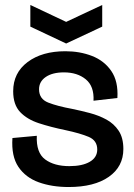

<svg xmlns="http://www.w3.org/2000/svg" viewBox="-20 -739 537 772"><path d="M256 13Q189 13 136 -6Q83 -25 54 -68Q25 -111 30 -184L128 -193Q125 -125 161.5 -98Q198 -71 259 -71Q311 -71 341 -88.5Q371 -106 371 -138Q371 -174 337 -188.5Q303 -203 242 -216Q184 -228 136.5 -243.5Q89 -259 61 -288.5Q33 -318 33 -372Q33 -446 91 -489.5Q149 -533 243 -533Q301 -533 350 -514Q399 -495 427.5 -453.5Q456 -412 452 -345L356 -334Q359 -392 325 -420Q291 -448 237 -448Q191 -448 164 -429.5Q137 -411 137 -380Q137 -341 174 -326.5Q211 -312 271 -301Q305 -294 341 -284.5Q377 -275 407.5 -258.5Q438 -242 457 -213.5Q476 -185 476 -140Q476 -69 417.5 -28Q359 13 256 13ZM102 -719 246 -651 391 -719V-632L246 -564L102 -632Z"/></svg>

Font: Bricolage Grotesque 48pt Medium
Style: Regular
Weight: 500
Designer: Mathieu Triay
Foundry: Atelier Triay
Version: Version 1.000; ttfautohint (v1.8.4.7-5d5b);gftools[0.9.32]